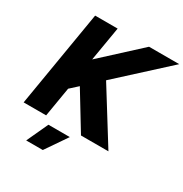

<svg xmlns="http://www.w3.org/2000/svg" viewBox="-202 -856 1158 1212"><g transform="rotate(30 377.5 -250.0)"><path d="M142 -700H306L264 -451L535 -700H755L406 -381L643 0H443L281 -266L225 -215L189 0H25ZM231 44H387L280 200H159Z"/></g></svg>

Font: Oak Sans ExtraBold
Style: Italic
Weight: 800
Italic angle: -9.49998°
Foundry: Erik Kennedy, Walven
Version: Version 1.000